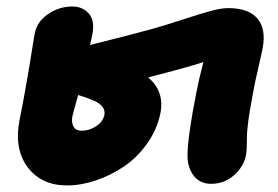

<svg xmlns="http://www.w3.org/2000/svg" viewBox="-20 -541 855 590"><path d="M186 28.8Q106.9 28.8 64.9 -27.3Q22.9 -83.5 40 -171.9Q48.3 -212.4 56.9 -260.5Q65.4 -308.6 70.8 -340.8Q76.2 -373 80.8 -402.8Q85.4 -432.6 85.9 -434.1Q91.8 -472.2 126 -496.6Q160.2 -521 203.1 -521Q231.9 -521 251.2 -501.2Q270.5 -481.4 265.1 -442.9Q264.2 -436 261 -422.6Q257.8 -409.2 256.8 -402.8Q390.1 -436 451.2 -453.1Q486.3 -462.9 539.1 -480.2Q591.8 -497.6 625.5 -506.8Q659.2 -516.1 681.2 -516.1Q743.7 -516.1 771 -484.1Q798.3 -452.1 787.1 -393.1Q784.7 -379.9 776.6 -345Q768.6 -310.1 764.2 -290Q763.2 -285.6 759 -263.2Q754.9 -240.7 753.2 -231.7Q751.5 -222.7 748 -202.6Q744.6 -182.6 743.2 -170.7Q741.7 -158.7 740.2 -144.3Q738.8 -129.9 738.8 -119.1Q738.8 -78.1 735.8 -63Q728 -27.3 698.2 -1.7Q668.5 23.9 628.9 23.9Q594.7 23.9 575.4 -1Q556.2 -25.9 556.2 -63Q556.2 -118.7 583 -254.9Q591.8 -300.3 605 -350.1Q552.2 -333 435.1 -303.2Q485.8 -260.7 473.1 -193.8Q462.9 -143.1 432.1 -99.9Q401.4 -56.6 360.8 -29.3Q320.3 -2 274.7 13.4Q229 28.8 186 28.8ZM202.1 -182.1Q199.2 -163.1 206.5 -151.1Q213.9 -139.2 231 -139.2Q253.9 -139.2 275.1 -152.8Q296.4 -166.5 300.8 -188Q305.7 -215.3 268.1 -231.9Q249.5 -240.2 220.2 -249Q204.1 -191.9 202.1 -182.1Z"/></svg>

Font: Shantell Sans Bouncy
Style: Italic
Weight: 800
Italic angle: -11.31°
Designer: Stephen Nixon, Anya Danilova, Shantell Martin
Foundry: Arrow Type
Version: Version 1.006;[9816181b4]